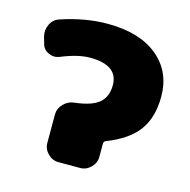

<svg xmlns="http://www.w3.org/2000/svg" viewBox="-84 -613 687 695"><g transform="rotate(15 259.5 -265.0)"><path d="M237 -530Q357 -530 424.5 -474.5Q492 -419 492 -325Q492 -247 456 -198Q420 -149 340 -118Q332 -115 332 -106V-57Q332 -34 315 -17Q298 0 275 0H194Q171 0 154 -17Q137 -34 137 -57V-163Q137 -186 154 -203.5Q171 -221 194 -223Q257 -230 284.5 -253Q312 -276 312 -320Q312 -395 207 -395Q162 -395 99 -369Q79 -361 58.5 -370.5Q38 -380 33 -401L26 -425Q20 -449 30.5 -471Q41 -493 64 -500Q154 -530 237 -530Z"/></g></svg>

Font: Rounded Mplus 1c Black
Style: Regular
Weight: 900
Version: Version 1.059.20150529